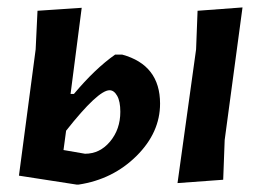

<svg xmlns="http://www.w3.org/2000/svg" viewBox="-20 -489 704 517"><path d="M633 -469 585 -112 581 -5 458 4 508 -356 512 -460ZM31 -16 76 -356 81 -460 200 -468 170 -236H179Q236 -304 290 -342H309Q411 -314 411 -210Q411 -132 347.5 -69Q284 -6 192 8H186ZM275 -246Q244 -246 158 -137L151 -85L209 -75Q249 -75 276.5 -108Q304 -141 304 -188Q304 -216 295.5 -231Q287 -246 275 -246Z"/></svg>

Font: Alegreya Sans
Style: Bold Italic
Weight: 700
Italic angle: -7°
Designer: Juan Pablo del Peral
Foundry: Huerta Tipografica
Version: Version 2.007